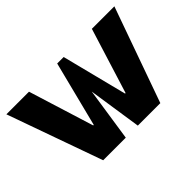

<svg xmlns="http://www.w3.org/2000/svg" viewBox="-128 -1197 1569 1569"><g transform="rotate(-45 657.0 -412.5)"><path d="M727.2 0H987.2L1281 -825H1021L844.7 -259H838.5L695.1 -825H620.2L476.8 -259H470.5L294.3 -825H33L326.8 0H588L657.6 -463Z"/></g></svg>

Font: Blink
Style: Wide
Weight: 400
Designer: Mew Too
Foundry: Cannot Into Space Fonts
Version: Version 001.000